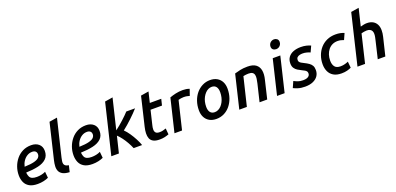

<svg xmlns="http://www.w3.org/2000/svg" viewBox="9 -1738 5599 2714"><g transform="rotate(-20 2808.5 -381.5)"><path d="M256 13Q178 13 131 -14.5Q84 -42 63.5 -89Q43 -136 43 -194Q43 -259 64.5 -319.5Q86 -380 126 -429Q166 -478 223 -506.5Q280 -535 351 -535Q421 -535 464.5 -497.5Q508 -460 508 -394Q508 -320 463 -277Q418 -234 338.5 -216Q259 -198 156 -195Q156 -193 156 -191Q156 -189 156 -187Q160 -153 171.5 -130Q183 -107 209 -96Q235 -85 278 -85Q311 -85 345.5 -92Q380 -99 410 -114L419 -21Q388 -6 345.5 3.5Q303 13 256 13ZM163 -280Q259 -283 310.5 -297Q362 -311 381.5 -333Q401 -355 401 -381Q401 -411 383 -426.5Q365 -442 334 -442Q292 -442 257 -420.5Q222 -399 197.5 -362.5Q173 -326 163 -280Z M735 10Q671 7 634.5 -12.5Q598 -32 583.5 -64Q569 -96 571 -137.5Q573 -179 584 -225L711 -757L830 -776L697 -223Q691 -196 687.5 -173.5Q684 -151 688.5 -133Q693 -115 709 -103Q725 -91 758 -86Z M1080 13Q1002 13 955 -14.5Q908 -42 887.5 -89Q867 -136 867 -194Q867 -259 888.5 -319.5Q910 -380 950 -429Q990 -478 1047 -506.5Q1104 -535 1175 -535Q1245 -535 1288.5 -497.5Q1332 -460 1332 -394Q1332 -320 1287 -277Q1242 -234 1162.5 -216Q1083 -198 980 -195Q980 -193 980 -191Q980 -189 980 -187Q984 -153 995.5 -130Q1007 -107 1033 -96Q1059 -85 1102 -85Q1135 -85 1169.5 -92Q1204 -99 1234 -114L1243 -21Q1212 -6 1169.5 3.5Q1127 13 1080 13ZM987 -280Q1083 -283 1134.5 -297Q1186 -311 1205.5 -333Q1225 -355 1225 -381Q1225 -411 1207 -426.5Q1189 -442 1158 -442Q1116 -442 1081 -420.5Q1046 -399 1021.5 -362.5Q997 -326 987 -280Z M1365 0 1547 -757 1666 -776 1556 -320Q1589 -344 1620.5 -371Q1652 -398 1682 -425Q1712 -452 1737.5 -477.5Q1763 -503 1780 -522H1912Q1888 -495 1857.5 -463.5Q1827 -432 1792.5 -400Q1758 -368 1723.5 -337.5Q1689 -307 1656 -282Q1691 -248 1724.5 -199Q1758 -150 1785.5 -97.5Q1813 -45 1828 0H1701Q1682 -46 1656 -92Q1630 -138 1600 -178Q1570 -218 1539 -247L1479 0Z M2091 12Q2030 12 1995.5 -7Q1961 -26 1948 -59.5Q1935 -93 1936.5 -136.5Q1938 -180 1950 -229L2053 -662L2172 -681L2134 -522H2306L2283 -428H2111L2060 -215Q2051 -181 2051 -151Q2051 -121 2067.5 -103.5Q2084 -86 2124 -86Q2151 -86 2174 -91.5Q2197 -97 2222 -106L2230 -15Q2202 -4 2167.5 4Q2133 12 2091 12Z M2315 0 2434 -496Q2474 -511 2524.5 -522.5Q2575 -534 2633 -534Q2657 -534 2683.5 -530Q2710 -526 2732 -517L2699 -422Q2679 -428 2659 -432Q2639 -436 2609 -436Q2590 -436 2569 -432.5Q2548 -429 2531 -424L2429 0Z M2944 13Q2884 13 2840.5 -11.5Q2797 -36 2773.5 -81Q2750 -126 2750 -186Q2750 -260 2772 -323.5Q2794 -387 2833.5 -434Q2873 -481 2926.5 -508Q2980 -535 3042 -535Q3102 -535 3145.5 -510.5Q3189 -486 3212.5 -441.5Q3236 -397 3236 -336Q3236 -262 3214 -198.5Q3192 -135 3153 -87.5Q3114 -40 3060.5 -13.5Q3007 13 2944 13ZM2954 -85Q2981 -85 3006 -97Q3031 -109 3052 -131Q3073 -153 3088.5 -183Q3104 -213 3112.5 -249Q3121 -285 3121 -325Q3121 -379 3098.5 -408Q3076 -437 3032 -437Q3005 -437 2980 -425Q2955 -413 2934 -390.5Q2913 -368 2897 -338.5Q2881 -309 2872.5 -273Q2864 -237 2864 -197Q2864 -143 2887 -114Q2910 -85 2954 -85Z M3290 0 3410 -501Q3447 -512 3494 -522.5Q3541 -533 3605 -533Q3687 -533 3730.5 -500.5Q3774 -468 3784.5 -409.5Q3795 -351 3775 -273L3710 0H3595L3657 -258Q3665 -294 3670 -326Q3675 -358 3669.5 -383Q3664 -408 3644.5 -421.5Q3625 -435 3585 -435Q3565 -435 3545.5 -432.5Q3526 -430 3507 -426L3404 0Z M3858 0 3983 -522H4097L3972 0ZM4074 -625Q4047 -625 4028 -640.5Q4009 -656 4009 -686Q4009 -710 4020.5 -728.5Q4032 -747 4050.5 -757Q4069 -767 4089 -767Q4115 -767 4134.5 -751.5Q4154 -736 4154 -705Q4154 -682 4142.5 -663.5Q4131 -645 4113 -635Q4095 -625 4074 -625Z M4279 13Q4217 13 4173 -1Q4129 -15 4105 -28L4146 -120Q4172 -106 4204.5 -94Q4237 -82 4281 -82Q4315 -82 4338.5 -90Q4362 -98 4373.5 -113Q4385 -128 4385 -147Q4385 -166 4377.5 -177.5Q4370 -189 4353.5 -199.5Q4337 -210 4312 -221Q4281 -236 4253.5 -253Q4226 -270 4208.5 -297Q4191 -324 4191 -366Q4191 -422 4218.5 -459.5Q4246 -497 4295 -516Q4344 -535 4408 -535Q4453 -535 4490.5 -526Q4528 -517 4555 -504L4514 -415Q4493 -425 4463 -433Q4433 -441 4402 -441Q4378 -441 4356 -435.5Q4334 -430 4319.5 -416Q4305 -402 4305 -376Q4305 -358 4314 -346.5Q4323 -335 4339 -326Q4355 -317 4375 -307Q4416 -287 4443.5 -267.5Q4471 -248 4485 -222.5Q4499 -197 4499 -157Q4499 -107 4473.5 -69Q4448 -31 4398.5 -9Q4349 13 4279 13Z M4826 13Q4753 13 4706.5 -15Q4660 -43 4638 -91Q4616 -139 4616 -199Q4616 -267 4637.5 -327.5Q4659 -388 4700 -435Q4741 -482 4799.5 -508.5Q4858 -535 4931 -535Q4969 -535 5000.5 -528.5Q5032 -522 5059 -510L5018 -418Q4997 -426 4975 -431.5Q4953 -437 4926 -437Q4882 -437 4846.5 -420Q4811 -403 4786 -372Q4761 -341 4747.5 -300Q4734 -259 4734 -211Q4734 -154 4759.5 -120Q4785 -86 4847 -86Q4882 -86 4914 -95Q4946 -104 4964 -113L4973 -19Q4949 -7 4912 3Q4875 13 4826 13Z M5068 0 5249 -757 5368 -776 5305 -516Q5329 -523 5353.5 -528Q5378 -533 5401 -533Q5454 -533 5490.5 -512.5Q5527 -492 5546 -455Q5565 -418 5565 -367Q5565 -344 5562 -320.5Q5559 -297 5553 -273L5487 0H5373L5434 -258Q5440 -282 5445 -307.5Q5450 -333 5450 -355Q5450 -382 5440 -400Q5430 -418 5411.5 -427Q5393 -436 5364 -436Q5343 -436 5322.5 -432Q5302 -428 5283 -423L5182 0Z"/></g></svg>

Font: Ubuntu Sans SemiBold
Style: Italic
Weight: 600
Italic angle: -13.5°
Designer: Dalton Maag Ltd
Foundry: Dalton Maag Ltd
Version: Version 1.006